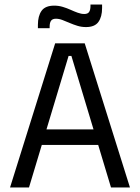

<svg xmlns="http://www.w3.org/2000/svg" viewBox="-20 -831 620 851"><path d="M24.5 0 224.5 -639H355.5L556 0H472L296.5 -583H284L108.5 0ZM144.5 -188.5V-257.5H435.5V-188.5ZM361 -711Q341.5 -711 323.5 -716.5Q305.5 -722 288.8 -729.2Q272 -736.5 257 -742.2Q242 -748 228 -748Q212.5 -748 206.2 -739Q200 -730 200 -712.5V-706H148V-721Q148 -760 164.2 -783Q180.5 -806 220.5 -806Q240 -806 258.2 -800.5Q276.5 -795 293 -787.5Q309.5 -780 324.8 -774.5Q340 -769 353.5 -769Q369 -769 375 -778Q381 -787 381 -804.5V-811H432.5V-795.5Q432.5 -756.5 416.2 -733.8Q400 -711 361 -711Z"/></svg>

Font: Anek Gurmukhi Medium
Style: Regular
Weight: 400
Version: Version 1.003